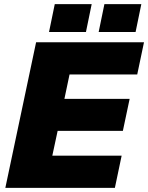

<svg xmlns="http://www.w3.org/2000/svg" viewBox="-20 -916 722 936"><path d="M6 0 156 -710H682L649 -553H319L294 -434H612L579 -278H261L235 -157H573L540 0ZM219 -760 247 -896H427L399 -760ZM461 -760 489 -896H669L641 -760Z"/></svg>

Font: Geist Black
Style: Italic
Weight: 900
Italic angle: -12°
Designer: Basement.studio, Andrés Briganti, Mateo Zaragoza
Foundry: Basement.studio, Vercel, Andrés Briganti, Guido Ferreyra, Mateo Zaragoza
Version: Version 1.500; ttfautohint (v1.8.4.7-5d5b)